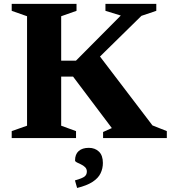

<svg xmlns="http://www.w3.org/2000/svg" viewBox="-20 -702 868 976"><path d="M755 -64.5 828 -35.5V0H504V-31L548.5 -51L351.5 -312.5H231.5V-393.5H366L594 -623L516 -647V-682.5H774.5V-647L699 -621.5L426.5 -354L470.5 -438ZM291 -619.5V-63L366.5 -35.5V0H39.5V-35.5L117.5 -63V-619.5L39.5 -647V-682.5H369V-647ZM361 215Q398.5 204.5 410 195.2Q421.5 186 421.5 170Q421.5 156.5 412.5 147.8Q403.5 139 391.5 133.5Q379.5 128 370.5 123.5Q361.5 119 361.5 113.5Q361.5 82 380 65.8Q398.5 49.5 431.5 49.5Q463 49.5 483 68.8Q503 88 503 126.5Q503 154.5 491.2 179Q479.5 203.5 451 222.2Q422.5 241 372 253.5Z"/></svg>

Font: Newsreader
Style: Bold
Weight: 700
Designer: Hugues Gentile
Foundry: Production Type
Version: Version 1.003